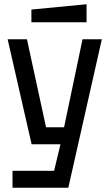

<svg xmlns="http://www.w3.org/2000/svg" viewBox="-20 -745 515 905"><path d="M39 140V60H235L265 -65H129L16 -560H107L197 -145H282L369 -560H460L302 140ZM128 -640V-700L388 -725V-640Z"/></svg>

Font: Tektur SemiCondensed
Style: Regular
Weight: 400
Width: 4
Designer: Adam Jagosz
Foundry: Adam Jagosz
Version: Version 1.005;gftools[0.9.30]